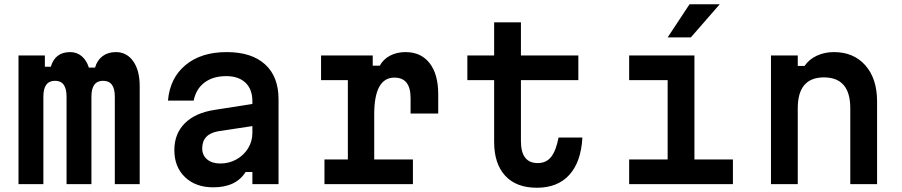

<svg xmlns="http://www.w3.org/2000/svg" viewBox="-20 -866 4240 903"><path d="M67 -605H191V-552H219Q239 -621 310 -621Q341 -621 364 -602Q387 -583 398 -548H427Q437 -583 462.5 -602Q488 -621 525 -621Q576 -621 606.5 -578Q637 -535 637 -461V0H520V-412Q520 -486 465 -486Q410 -486 410 -412V0H293V-412Q293 -486 239 -486Q184 -486 184 -412V0H67Z M1135 -57Q1090 15 983 15Q900 15 850 -33Q800 -81 800 -160Q800 -237 849 -286Q898 -335 988 -349L1167 -377V-390Q1167 -446 1134.5 -477Q1102 -508 1044 -508Q982 -508 942 -478Q902 -448 891 -393H770Q779 -499 852.5 -560Q926 -621 1046 -621Q1163 -621 1226.5 -563.5Q1290 -506 1290 -399V0H1167V-57ZM931 -168Q931 -136 954 -116.5Q977 -97 1016 -97Q1057 -97 1091.5 -116Q1126 -135 1146.5 -168Q1167 -201 1167 -241V-273L1008 -249Q931 -236 931 -168Z M1490 -605H1733V-557H1766Q1783 -588 1815 -604.5Q1847 -621 1887 -621Q1960 -621 2000.5 -569Q2041 -517 2041 -423V-332H1911V-405Q1911 -501 1835 -501Q1740 -501 1740 -328V-116H1922V0H1506V-116H1616V-489H1490Z M2430 -761V-605H2700V-489H2430V-202Q2430 -99 2509 -99Q2549 -99 2572 -128Q2595 -157 2607 -219H2719Q2713 -105 2658 -44Q2603 17 2505 17Q2408 17 2356 -39.5Q2304 -96 2304 -199V-489H2178V-605H2304V-761Z M2939 -605H3246V-116H3427V0H2939V-116H3120V-489H2939ZM3120 -690 3223 -846H3365L3229 -690Z M3606 0V-605H3732V-556H3764Q3785 -587 3821.5 -604Q3858 -621 3902 -621Q3995 -621 4050 -558.5Q4105 -496 4105 -389V0H3979V-357Q3979 -502 3855 -502Q3732 -502 3732 -357V0Z"/></svg>

Font: Martian Mono Medium
Style: Regular
Weight: 500
Monospace: yes
Designer: Roman Shamin
Foundry: Evil Martians
Version: Version 1.000; ttfautohint (v1.8.4.7-5d5b)